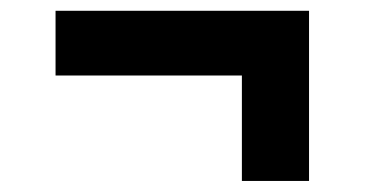

<svg xmlns="http://www.w3.org/2000/svg" viewBox="-20 -498 676 356"><path d="M428.5 -162.5V-358H83V-478H553V-162.5Z"/></svg>

Font: Overpass
Style: Bold
Weight: 700
Designer: Delve Withrington, Dave Bailey, Thomas Jockin
Foundry: Delve Fonts LLC
Version: Version 4.000; ttfautohint (v1.8.3)